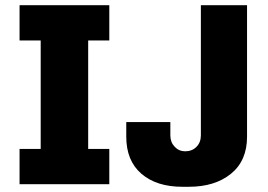

<svg xmlns="http://www.w3.org/2000/svg" viewBox="-20 -706 1029 736"><path d="M399 -551H318V-135H399V0H55V-135H136V-551H55V-686H399ZM927 -182Q927 -90 865.5 -40Q804 10 704 10H679Q580 10 522 -40Q464 -90 464 -182V-238H633V-187Q633 -161 649.5 -143.5Q666 -126 690 -126Q716 -126 733 -143Q750 -160 750 -187V-686H927Z"/></svg>

Font: Chivo ExtraBold
Style: Regular
Weight: 800
Designer: Hector Gatti
Foundry: Omnibus-Type
Version: Version 1.007